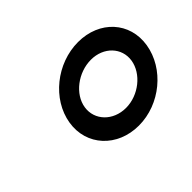

<svg xmlns="http://www.w3.org/2000/svg" viewBox="-77 -837 622 622"><g transform="rotate(-45 234.5 -525.5)"><path d="M113 -526C98 -434 167 -360 265 -360C363 -360 452 -434 467 -526C482 -618 415 -691 317 -691C219 -691 128 -618 113 -526ZM183 -526C191 -578 247 -621 306 -621C364 -621 405 -578 397 -526C389 -474 334 -430 276 -430C217 -430 175 -474 183 -526Z"/></g></svg>

Font: Charger Sport
Style: SeBdObl
Weight: 600
Designer: Jasper
Foundry: Cannot Into Space Fonts
Version: Version 1.1